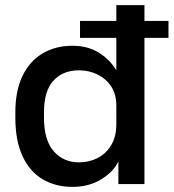

<svg xmlns="http://www.w3.org/2000/svg" viewBox="-20 -720 679 751"><path d="M293 -638H639V-572H293ZM264 11Q197 11 146.5 -19Q96 -49 68 -109.5Q40 -170 40 -260V-280Q40 -365 68 -423Q96 -481 146.5 -511Q197 -541 263 -541Q323 -541 366.5 -514Q410 -487 435 -445V-700H545V0H443V-89Q425 -49 376.5 -19Q328 11 264 11ZM289 -85Q328 -85 361 -101.5Q394 -118 414.5 -151.5Q435 -185 435 -235V-306Q435 -352 414.5 -382.5Q394 -413 360.5 -429Q327 -445 289 -445Q226 -445 189 -404.5Q152 -364 152 -280V-260Q152 -172 190 -128.5Q228 -85 289 -85Z"/></svg>

Font: Golos Text Medium
Style: Regular
Weight: 500
Designer: A.Korolkova, Vitaly Kuzmin
Foundry: ParaType Ltd
Version: Version 2.004